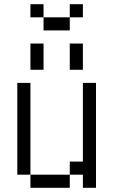

<svg xmlns="http://www.w3.org/2000/svg" viewBox="-20 -895 540 915"><path d="M187.5 -812.5H125V-875H187.5ZM62.5 -500H125V-62.5H62.5ZM125 -62.5H312.5V0H125ZM125 -687.5H187.5V-562.5H125ZM187.5 -812.5H312.5V-750H187.5ZM312.5 -125H375V-500H437.5V0H375V-62.5H312.5ZM312.5 -687.5H375V-562.5H312.5ZM312.5 -875H375V-812.5H312.5Z"/></svg>

Font: 寒蝉点阵体 16px
Style: Regular
Weight: 400
Designer: Designed by Warren2060
Foundry: ChillType
Version: Version 1.000